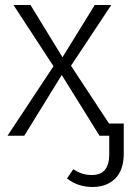

<svg xmlns="http://www.w3.org/2000/svg" viewBox="-20 -543 523 768"><path d="M475 -49V71Q475 137 441 171Q407 205 350 205Q292 205 248 171L273 134Q290 145 307.5 151Q325 157 348 157Q417 157 417 74V0H378L227 -243L77 0H10L194 -278L34 -523H102L230 -314L359 -523H425L264 -280L416 -49Z"/></svg>

Font: Fira Sans Light
Style: Regular
Weight: 300
Designer: bBox Type GmbH & Carrois Corporate GbR & Edenspiekermann AG
Foundry: bBox Type GmbH & Carrois Corporate GbR & Edenspiekermann AG
Version: Version 4.301